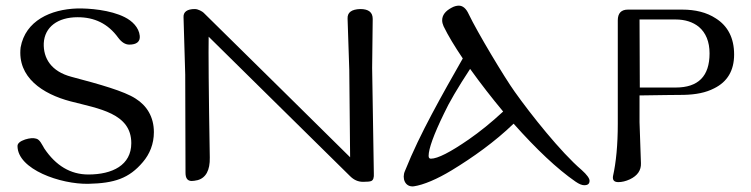

<svg xmlns="http://www.w3.org/2000/svg" viewBox="-20 -640 2660 680"><path d="M486 -66C510 -94 525 -130 525 -172C525 -226 500 -266 460 -291C420 -317 335 -341 233 -368C161 -387 133 -434 135 -487C138 -544 184 -579 255 -579C314 -579 362 -557 399 -506C411 -490 424 -482 438 -482C463 -482 477 -492 475 -513C472 -543 448 -566 422 -579C371 -605 295 -611 253 -610C160 -607 70 -567 53 -472C41 -366 131 -307 230 -281C330 -255 445 -239 445 -133C445 -55 378 -22 293 -22C230 -22 178 -53 137 -114C128 -129 121 -146 108 -149C98 -152 85 -151 69 -146C51 -140 42 -132 42 -123C42 -40 195 13 293 11C385 9 437 -8 486 -66Z M1298 -399 1300 -573C1300 -596 1286 -608 1256 -608C1225 -607 1210 -596 1211 -574L1217 -393L1220 -83L977 -323L701 -595C697 -599 682 -608 670 -608C643 -608 629 -598 630 -579L636 -376L637 -28C637 -9 644 1 659 1C664 1 671 0 680 -2C709 -10 724 -37 723 -82C719 -316 718 -461 719 -510L939 -293L1220 -16C1233 -3 1248 4 1266 4C1281 4 1291 3 1295 1C1302 -2 1305 -11 1304 -26Z M2049 16C2062 16 2068 11 2068 0C2068 -8 2059 -21 2040 -38C1966 -101 1859 -236 1803 -315C1767 -365 1670 -527 1640 -590C1631 -610 1619 -620 1605 -620C1598 -620 1589 -618 1580 -613C1557 -601 1546 -586 1546 -568C1546 -561 1548 -554 1551 -547C1567 -514 1590 -476 1619 -433C1582 -368 1545 -303 1509 -235C1475 -171 1442 -104 1414 -34C1403 -9 1414 23 1445 20C1480 15 1529 -6 1580 -37C1654 -82 1733 -138 1799 -202C1880 -111 1953 -42 2018 3C2031 12 2041 16 2049 16ZM1762 -245C1720 -206 1679 -173 1640 -146C1575 -101 1530 -78 1506 -78C1501 -78 1498 -81 1498 -88C1498 -113 1516 -163 1552 -237C1570 -276 1601 -329 1645 -396C1683 -343 1722 -293 1762 -245Z M2580 -447C2580 -505 2558 -548 2515 -575C2483 -596 2443 -606 2396 -606H2204C2180 -606 2168 -593 2168 -568V-202C2168 -127 2162 -65 2151 -16C2149 -2 2155 5 2170 5C2182 5 2196 2 2211 -5C2238 -18 2251 -37 2250 -62L2245 -207V-302C2318 -303 2370 -304 2402 -304C2445 -305 2480 -312 2509 -327C2556 -350 2580 -390 2580 -447ZM2493 -451C2493 -370 2453 -330 2373 -330H2246L2245 -571H2373C2406 -571 2434 -562 2455 -545C2480 -524 2493 -492 2493 -451Z"/></svg>

Font: GFS Ignacio
Style: Regular
Weight: 400
Designer: George D. Matthiopoulos
Foundry: George D. Matthiopoulos
Version: Version 1.000